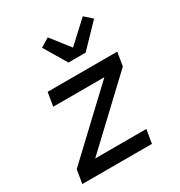

<svg xmlns="http://www.w3.org/2000/svg" viewBox="-181 -901 962 1027"><g transform="rotate(-30 300.0 -388.0)"><path d="M29 0 43 -84 417 -436H101L115 -520H545L531 -436L157 -84H473L459 0ZM290 -600 207 -739 261 -772 351 -657 480 -776 526 -735 396 -600Z"/></g></svg>

Font: Iosevka Aile Medium
Style: Italic
Weight: 500
Italic angle: -9°
Designer: Belleve Invis
Foundry: Belleve Invis
Version: Version 31.1.0; ttfautohint (v1.8.4)